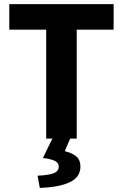

<svg xmlns="http://www.w3.org/2000/svg" viewBox="-20 -672 596 931"><path d="M204 0V-528H25V-652H531V-528H352V0ZM173 239 162 180Q221 177 243 167Q265 157 265 136Q265 120 249.5 110Q234 100 188 94L236 -4H322L294 61Q331 70 350.5 87Q370 104 370 136Q370 187 318.5 211.5Q267 236 173 239Z"/></svg>

Font: Source Sans 3 ExtraLight
Style: Bold
Weight: 700
Version: Version 3.052;hotconv 1.1.0;makeotfexe 2.6.0